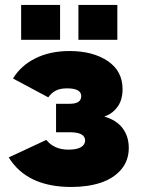

<svg xmlns="http://www.w3.org/2000/svg" viewBox="-20 -741 568 771"><path d="M64.9 -581.1V-721.2H221.2V-581.1ZM294.9 -581.1V-721.2H451.2V-581.1ZM266.1 9.8Q88.4 9.8 15.1 -108.9L166 -179.2Q197.3 -140.1 254.9 -140.1Q288.6 -140.1 305.2 -150.1Q321.8 -160.2 321.8 -176.8Q321.8 -210 259.8 -210H205.1V-324.2H259.8Q306.2 -324.2 306.2 -355Q306.2 -386.2 249 -386.2Q222.2 -386.2 204.6 -377.4Q187 -368.7 173.8 -350.1L32.2 -425.8Q64 -478 122.8 -507.1Q181.6 -536.1 258.8 -536.1Q352.5 -536.1 412.4 -496.1Q472.2 -456.1 472.2 -382.8Q472.2 -359.9 465.8 -339.4Q459.5 -318.8 442.4 -300.5Q425.3 -282.2 398.9 -272.9Q447.8 -258.8 472.4 -226.1Q497.1 -193.4 497.1 -147Q497.1 -96.2 466.6 -60.3Q436 -24.4 384.5 -7.3Q333 9.8 266.1 9.8Z"/></svg>

Font: Rawline Black
Style: Regular
Weight: 900
Designer: Matt McInerney, Pablo Impallari, Rodrigo Fuenzalida
Foundry: Matt McInerney, Pablo Impallari, Rodrigo Fuenzalida
Version: Version 4.020;PS 004.020;hotconv 1.0.88;makeotf.lib2.5.64775